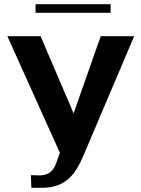

<svg xmlns="http://www.w3.org/2000/svg" viewBox="-20 -883 671 913"><path d="M15 -711 265 -156 253 -124C240 -79 220 -49 166 -49H158C154 -49 150 -50 146 -50H136H127L129 9C132 10 136 10 140 10H168H180C296 10 340 -59 375 -139L618 -711H459L330 -344L173 -711ZM149 -822H506V-863H149Z"/></svg>

Font: Aerodynamic
Style: Regular
Weight: 500
Designer: Google
Version: Version 2.000980; 2014